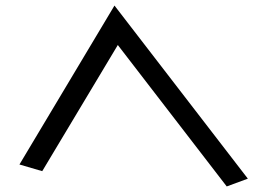

<svg xmlns="http://www.w3.org/2000/svg" viewBox="-20 -667 979 691"><path d="M392 -647 50 -75 132 -51 404 -505 796 4 872 -24Z"/></svg>

Font: LXGW Marker Gothic
Style: Regular
Weight: 400
Version: Version 1.001